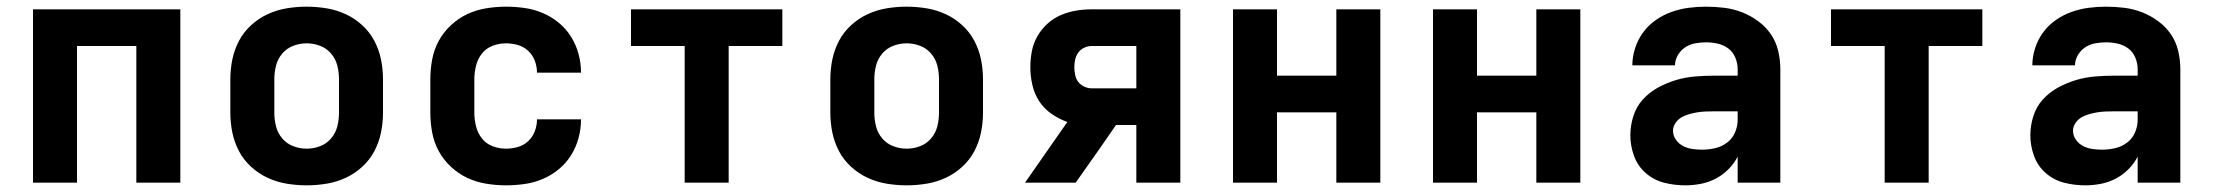

<svg xmlns="http://www.w3.org/2000/svg" viewBox="-20 -548 6640 576"><path d="M79 0V-520H521V0H389V-410H211V0Z M900 8Q870 8 840 3Q810 -2 783 -14.5Q756 -27 733.5 -47.5Q711 -68 697 -94.5Q683 -121 677 -150.5Q671 -180 671 -210V-310Q671 -340 677 -369.5Q683 -399 697 -425.5Q711 -452 733.5 -472.5Q756 -493 783 -505.5Q810 -518 840 -523Q870 -528 900 -528Q930 -528 960 -523Q990 -518 1017 -505.5Q1044 -493 1066.5 -472.5Q1089 -452 1103 -425.5Q1117 -399 1123 -369.5Q1129 -340 1129 -310V-210Q1129 -180 1123 -150.5Q1117 -121 1103 -94.5Q1089 -68 1066.5 -47.5Q1044 -27 1017 -14.5Q990 -2 960 3Q930 8 900 8ZM900 -102Q921 -102 940.5 -109.5Q960 -117 973.5 -133Q987 -149 992 -169Q997 -189 997 -210V-310Q997 -331 992 -351Q987 -371 973.5 -387Q960 -403 940.5 -410.5Q921 -418 900 -418Q879 -418 859.5 -410.5Q840 -403 826.5 -387Q813 -371 808 -351Q803 -331 803 -310V-210Q803 -189 808 -169Q813 -149 826.5 -133Q840 -117 859.5 -109.5Q879 -102 900 -102Z M1498 8Q1468 8 1438 3Q1408 -2 1381.5 -14.5Q1355 -27 1332.5 -48Q1310 -69 1296 -95Q1282 -121 1276.5 -150.5Q1271 -180 1271 -210V-310Q1271 -340 1276.5 -369.5Q1282 -399 1296 -425Q1310 -451 1332.5 -472Q1355 -493 1381.5 -505.5Q1408 -518 1438 -523Q1468 -528 1498 -528Q1526 -528 1554 -524Q1582 -520 1608 -509Q1634 -498 1656 -480Q1678 -462 1693 -438Q1708 -414 1715.5 -386.5Q1723 -359 1723 -331V-330H1591Q1591 -348 1584.5 -365.5Q1578 -383 1564.5 -395.5Q1551 -408 1533.5 -413Q1516 -418 1498 -418Q1477 -418 1457.5 -410.5Q1438 -403 1425.5 -387Q1413 -371 1408 -350.5Q1403 -330 1403 -310V-210Q1403 -190 1408 -169.5Q1413 -149 1425.5 -133Q1438 -117 1457.5 -109.5Q1477 -102 1498 -102Q1516 -102 1533.5 -107Q1551 -112 1564.5 -124.5Q1578 -137 1584.5 -154.5Q1591 -172 1591 -190H1723V-189Q1723 -161 1715.5 -133.5Q1708 -106 1693 -82Q1678 -58 1656 -40Q1634 -22 1608 -11Q1582 0 1554 4Q1526 8 1498 8Z M2034 0V-410H1873V-520H2327V-410H2166V0Z M2700 8Q2670 8 2640 3Q2610 -2 2583 -14.5Q2556 -27 2533.5 -47.5Q2511 -68 2497 -94.5Q2483 -121 2477 -150.5Q2471 -180 2471 -210V-310Q2471 -340 2477 -369.5Q2483 -399 2497 -425.5Q2511 -452 2533.5 -472.5Q2556 -493 2583 -505.5Q2610 -518 2640 -523Q2670 -528 2700 -528Q2730 -528 2760 -523Q2790 -518 2817 -505.5Q2844 -493 2866.5 -472.5Q2889 -452 2903 -425.5Q2917 -399 2923 -369.5Q2929 -340 2929 -310V-210Q2929 -180 2923 -150.5Q2917 -121 2903 -94.5Q2889 -68 2866.5 -47.5Q2844 -27 2817 -14.5Q2790 -2 2760 3Q2730 8 2700 8ZM2700 -102Q2721 -102 2740.5 -109.5Q2760 -117 2773.5 -133Q2787 -149 2792 -169Q2797 -189 2797 -210V-310Q2797 -331 2792 -351Q2787 -371 2773.5 -387Q2760 -403 2740.5 -410.5Q2721 -418 2700 -418Q2679 -418 2659.5 -410.5Q2640 -403 2626.5 -387Q2613 -371 2608 -351Q2603 -331 2603 -310V-210Q2603 -189 2608 -169Q2613 -149 2626.5 -133Q2640 -117 2659.5 -109.5Q2679 -102 2700 -102Z M3055 0 3182 -182Q3157 -191 3134.5 -206.5Q3112 -222 3097.5 -244.5Q3083 -267 3077 -293.5Q3071 -320 3071 -346Q3071 -370 3075.5 -394Q3080 -418 3092 -439Q3104 -460 3122 -476.5Q3140 -493 3162 -502.5Q3184 -512 3207.5 -516Q3231 -520 3255 -520H3521V0H3389V-173H3328L3281 -105L3207 0ZM3389 -283V-410H3255Q3244 -410 3233 -405Q3222 -400 3215 -390.5Q3208 -381 3205.5 -369.5Q3203 -358 3203 -346Q3203 -335 3205.5 -323Q3208 -311 3215 -302Q3222 -293 3233 -288Q3244 -283 3255 -283Z M3679 0V-520H3811V-321H3989V-520H4121V0H3989V-211H3811V0Z M4279 0V-520H4411V-321H4589V-520H4721V0H4589V-211H4411V0Z M5035 8Q5003 8 4972 0Q4941 -8 4917 -29Q4893 -50 4882 -80.5Q4871 -111 4871 -142Q4871 -171 4880 -199.5Q4889 -228 4908.5 -249.5Q4928 -271 4953.5 -285Q4979 -299 5007 -307.5Q5035 -316 5064 -318.5Q5093 -321 5122 -321H5193V-341Q5193 -358 5186 -375Q5179 -392 5165 -402.5Q5151 -413 5133.5 -417Q5116 -421 5098 -421Q5082 -421 5065.5 -418Q5049 -415 5035.5 -406Q5022 -397 5013.5 -382.5Q5005 -368 5005 -352H4877Q4877 -378 4885.5 -404Q4894 -430 4909.5 -451Q4925 -472 4947 -487.5Q4969 -503 4994 -512Q5019 -521 5045.5 -524.5Q5072 -528 5098 -528Q5126 -528 5153.5 -524.5Q5181 -521 5206.5 -511Q5232 -501 5254.5 -484.5Q5277 -468 5292.5 -445.5Q5308 -423 5314.5 -395.5Q5321 -368 5321 -341V0H5193V-78Q5182 -57 5165 -40Q5148 -23 5127 -12Q5106 -1 5082.5 3.5Q5059 8 5035 8ZM5086 -99Q5106 -99 5125.5 -103.5Q5145 -108 5161 -120Q5177 -132 5185 -150.5Q5193 -169 5193 -189V-214H5122Q5110 -214 5097 -213.5Q5084 -213 5072 -211Q5060 -209 5047.5 -205.5Q5035 -202 5024.5 -196Q5014 -190 5006.5 -179Q4999 -168 4999 -156Q4999 -141 5008 -128.5Q5017 -116 5030 -109.5Q5043 -103 5057.5 -101Q5072 -99 5086 -99Z M5634 0V-410H5473V-520H5927V-410H5766V0Z M6235 8Q6203 8 6172 0Q6141 -8 6117 -29Q6093 -50 6082 -80.5Q6071 -111 6071 -142Q6071 -171 6080 -199.5Q6089 -228 6108.5 -249.5Q6128 -271 6153.5 -285Q6179 -299 6207 -307.5Q6235 -316 6264 -318.5Q6293 -321 6322 -321H6393V-341Q6393 -358 6386 -375Q6379 -392 6365 -402.5Q6351 -413 6333.5 -417Q6316 -421 6298 -421Q6282 -421 6265.5 -418Q6249 -415 6235.5 -406Q6222 -397 6213.5 -382.5Q6205 -368 6205 -352H6077Q6077 -378 6085.5 -404Q6094 -430 6109.5 -451Q6125 -472 6147 -487.5Q6169 -503 6194 -512Q6219 -521 6245.5 -524.5Q6272 -528 6298 -528Q6326 -528 6353.5 -524.5Q6381 -521 6406.5 -511Q6432 -501 6454.5 -484.5Q6477 -468 6492.5 -445.5Q6508 -423 6514.5 -395.5Q6521 -368 6521 -341V0H6393V-78Q6382 -57 6365 -40Q6348 -23 6327 -12Q6306 -1 6282.5 3.5Q6259 8 6235 8ZM6286 -99Q6306 -99 6325.5 -103.5Q6345 -108 6361 -120Q6377 -132 6385 -150.5Q6393 -169 6393 -189V-214H6322Q6310 -214 6297 -213.5Q6284 -213 6272 -211Q6260 -209 6247.5 -205.5Q6235 -202 6224.5 -196Q6214 -190 6206.5 -179Q6199 -168 6199 -156Q6199 -141 6208 -128.5Q6217 -116 6230 -109.5Q6243 -103 6257.5 -101Q6272 -99 6286 -99Z"/></svg>

Font: Iosevka Aile Extrabold
Style: Regular
Weight: 800
Designer: Belleve Invis
Foundry: Belleve Invis
Version: Version 27.3.5; ttfautohint (v1.8.4)